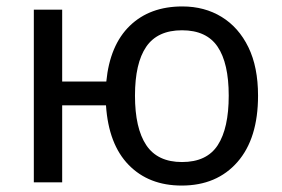

<svg xmlns="http://www.w3.org/2000/svg" viewBox="-20 -566 876 596"><path d="M781 -269Q781 -136 717 -63Q653 10 544 10Q442 10 379.5 -54Q317 -118 309 -239H173V0H85V-536H173V-313H310Q321 -426 383 -486Q445 -546 546 -546Q615 -546 668 -513.5Q721 -481 751 -419.5Q781 -358 781 -269ZM399 -269Q399 -168 434 -115.5Q469 -63 545 -63Q622 -63 656 -115.5Q690 -168 690 -269Q690 -370 655.5 -421Q621 -472 545 -472Q469 -472 434 -421Q399 -370 399 -269Z"/></svg>

Font: RS Noto Sans
Style: Regular
Weight: 400
Designer: Monotype Design Team
Foundry: Monotype Imaging Inc.
Version: Version 3.10